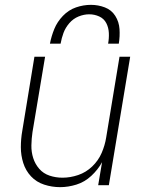

<svg xmlns="http://www.w3.org/2000/svg" viewBox="-20 -764 616 792"><path d="M228 8Q261 8 295 -2.5Q329 -13 356.5 -38.5Q384 -64 401 -95L385 0H429L517 -530H473L418 -197Q413 -165 399.5 -133.5Q386 -102 360.5 -77.5Q335 -53 302.5 -42Q270 -31 238 -31Q238 -31 238 -31Q238 -31 238 -31Q210 -31 184.5 -39.5Q159 -48 142 -67.5Q125 -87 117 -112Q109 -137 109.5 -164.5Q110 -192 114 -219L166 -530H122L72 -225Q66 -191 66 -157Q66 -123 76 -91.5Q86 -60 108 -36.5Q130 -13 162 -2.5Q194 8 228 8ZM186 -584H230Q234 -607 242 -628.5Q250 -650 266 -668.5Q282 -687 304 -696Q326 -705 348 -705Q370 -705 389.5 -696Q409 -687 418.5 -668.5Q428 -650 429 -628Q430 -606 426 -584H470Q475 -614 473 -644Q471 -674 455.5 -698.5Q440 -723 412.5 -733.5Q385 -744 355 -744Q324 -744 293.5 -733.5Q263 -723 239.5 -698.5Q216 -674 204 -644.5Q192 -615 186 -584Z"/></svg>

Font: Iosevka Sparkle XLtObl
Style: Regular
Weight: 200
Italic angle: -9°
Designer: Belleve Invis
Foundry: Belleve Invis
Version: Version 4.5.0; ttfautohint (v1.8.3)